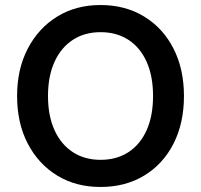

<svg xmlns="http://www.w3.org/2000/svg" viewBox="-20 -732 800 764"><path d="M380 12Q282 12 207.5 -33.5Q133 -79 90.5 -160.5Q48 -242 48 -350Q48 -457 90.5 -538.5Q133 -620 207.5 -666Q282 -712 380 -712Q479 -712 554 -666Q629 -620 670.5 -538.5Q712 -457 712 -350Q712 -242 670.5 -160.5Q629 -79 554 -33.5Q479 12 380 12ZM380 -96Q444 -96 491 -126.5Q538 -157 563.5 -214Q589 -271 589 -350Q589 -429 563.5 -486Q538 -543 491 -573.5Q444 -604 380 -604Q317 -604 270 -573.5Q223 -543 197 -486Q171 -429 171 -350Q171 -271 197 -214Q223 -157 270 -126.5Q317 -96 380 -96Z"/></svg>

Font: DM Sans 10pt SemiBold
Style: Regular
Weight: 600
Version: Version 4.004;gftools[0.9.30]